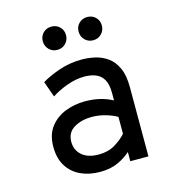

<svg xmlns="http://www.w3.org/2000/svg" viewBox="-107 -802 831 906"><g transform="rotate(-15 308.0 -349.0)"><path d="M272.5 12Q219 12 177.5 -7.2Q136 -26.5 112 -64.5Q88 -102.5 88 -159.5Q88 -218.5 116.8 -255.8Q145.5 -293 190.8 -310.8Q236 -328.5 286 -328.5Q324 -328.5 356.8 -321.2Q389.5 -314 421.5 -297V-333.5Q421.5 -376.5 407.5 -400Q393.5 -423.5 369.2 -432.8Q345 -442 315 -442Q273.5 -442 230 -426.2Q186.5 -410.5 153 -388.5L125.5 -465.5Q160.5 -487 212.8 -505Q265 -523 323.5 -523Q354.5 -523 387 -516Q419.5 -509 447.5 -489.5Q475.5 -470 492.8 -433.5Q510 -397 510 -338.5V0H421.5V-45Q396 -21.5 359 -4.8Q322 12 272.5 12ZM286.5 -69Q333 -69 366.8 -89.5Q400.5 -110 421.5 -134V-216.5Q399 -230 366 -239.5Q333 -249 298.5 -249Q249.5 -249 212.8 -227.5Q176 -206 176 -159.5Q176 -119.5 205 -94.2Q234 -69 286.5 -69ZM225.5 -596.5Q201.5 -596.5 185.2 -613Q169 -629.5 169 -653.5Q169 -678 185.2 -694Q201.5 -710 225.5 -710Q250 -710 266.2 -694Q282.5 -678 282.5 -653.5Q282.5 -629.5 266.2 -613Q250 -596.5 225.5 -596.5ZM400.5 -596.5Q376.5 -596.5 360.2 -613Q344 -629.5 344 -653.5Q344 -678 360.2 -694Q376.5 -710 400.5 -710Q425 -710 441.2 -694Q457.5 -678 457.5 -653.5Q457.5 -629.5 441.2 -613Q425 -596.5 400.5 -596.5Z"/></g></svg>

Font: Overpass Mono Light Medium
Style: Regular
Weight: 500
Monospace: yes
Version: Version 4.000